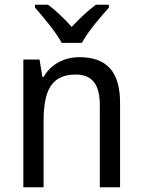

<svg xmlns="http://www.w3.org/2000/svg" viewBox="-20 -786 599 806"><path d="M239 -606H324C347 -651 402 -715 437 -754V-766H382C347 -739 316 -711 281 -673C249 -709 213 -743 182 -766H127V-754C163 -713 215 -651 239 -606ZM313 -546C252 -546 194 -518 163 -463H158L146 -536H78V0H163V-278C163 -408 197 -473 298 -473C368 -473 399 -430 399 -345V0H484V-355C484 -487 426 -546 313 -546Z"/></svg>

Font: Noto Sans Arabic SemCond
Style: Regular
Weight: 400
Width: 4
Designer: Monotype Design Team, Nadine Chahine, Nizar Qandah and Khaled Hosny
Foundry: Monotype Imaging Inc.
Version: Version 2.012